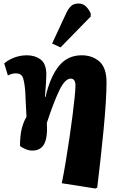

<svg xmlns="http://www.w3.org/2000/svg" viewBox="-20 -844 652 1094"><path d="M523 230 332 200Q344 142 355 74.5Q366 7 376 -60Q386 -127 393.5 -187Q401 -247 405.5 -291.5Q410 -336 410 -356Q410 -396 383 -396Q350 -396 317.5 -328Q285 -260 247 -144Q252 -60 231.5 -23Q211 14 164 14Q144 14 123 4.5Q102 -5 94 -12Q94 -71 104 -111Q114 -151 131 -178Q127 -244 126 -274Q125 -304 124 -322Q119 -382 109.5 -404Q100 -426 70 -426Q48 -426 25 -414L4 -483Q29 -504 63 -516.5Q97 -529 133 -529Q179 -529 211.5 -505Q244 -481 244 -418Q244 -398 242 -370.5Q240 -343 236 -292L239 -291Q267 -409 316.5 -469Q366 -529 445 -529Q506 -529 546.5 -493.5Q587 -458 587 -374Q587 -326 582.5 -255.5Q578 -185 570 -102Q562 -19 552.5 65.5Q543 150 534 225ZM325 -574 277 -596 356 -766Q370 -796 385.5 -810Q401 -824 427 -824Q452 -824 469 -808Q486 -792 497 -767V-750Z"/></svg>

Font: Literata 12pt ExtraBold
Style: Italic
Weight: 800
Italic angle: -2°
Designer: Latin by Veronika Burian and Jose Scaglione. Greek by Irene Vlachou. Cyrillic by Vera Evstafieva
Foundry: TypeTogether
Version: Version 3.002